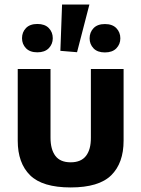

<svg xmlns="http://www.w3.org/2000/svg" viewBox="-20 -821 626 851"><path d="M293.2 9.8Q168 9.8 113.3 -44.3Q58.6 -98.4 58.6 -197.4V-515.1H203.9V-210.9Q203.9 -158.9 225.4 -130.2Q247 -101.6 293.2 -101.6Q339.4 -101.6 361.3 -130.2Q383.3 -158.9 382.8 -210.9V-515.1H527.8V-197.4Q527.8 -98.4 473.1 -44.3Q418.5 9.8 293.2 9.8ZM145.5 -589.1Q112.5 -589.1 95.1 -607.3Q77.6 -625.5 77.6 -651.6Q77.6 -678.5 95.2 -696.7Q112.8 -714.8 145.8 -714.8Q178.5 -714.8 196.2 -696.7Q213.9 -678.5 213.9 -651.6Q213.9 -625.5 196.2 -607.3Q178.5 -589.1 145.5 -589.1ZM321.5 -589.6 247.6 -595.7 255.1 -800.8H376.2ZM444.8 -588.6Q411.9 -588.6 394.5 -606.8Q377.2 -625 377.2 -651.1Q377.2 -678 394.7 -696.2Q412.1 -714.4 445.1 -714.4Q478 -714.4 495.7 -696.2Q513.4 -678 513.4 -651.1Q513.4 -625 495.7 -606.8Q478 -588.6 444.8 -588.6Z"/></svg>

Font: RobotoFlex
Style: Regular
Weight: 400
Designer: Berlow after Robertson
Foundry: Google
Version: Version 2.136